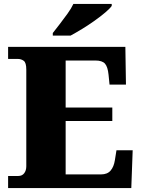

<svg xmlns="http://www.w3.org/2000/svg" viewBox="-20 -951 715 971"><path d="M21 0V-61H72Q92 -61 102.5 -75Q113 -89 113 -110V-599Q113 -634 100 -643.5Q87 -653 70 -653H21V-714H614L617 -523H534L529 -573Q525 -613 511 -629Q497 -645 462 -645H312V-407H548V-339H312V-69H491Q523 -69 539.5 -88.5Q556 -108 561 -141L569 -191H651L644 0ZM247 -784Q262 -803 282 -829Q302 -855 321.5 -882Q341 -909 351 -931H545V-921Q536 -908 512.5 -888Q489 -868 458 -846Q427 -824 395 -804.5Q363 -785 337 -771H247Z"/></svg>

Font: Noto Serif Myanmar Black
Style: Regular
Weight: 900
Designer: Ben Mitchell and the Monotype Design Team
Foundry: Monotype Imaging Inc.
Version: Version 2.106; ttfautohint (v1.8.4.7-5d5b)